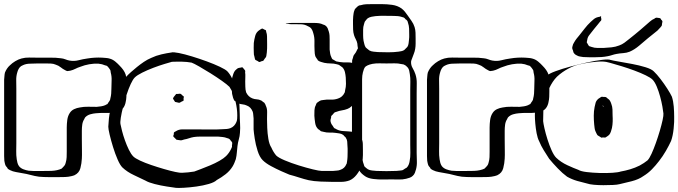

<svg xmlns="http://www.w3.org/2000/svg" viewBox="-34 -827 3282 929"><path d="M578 -384Q578 -371 577.5 -358.5Q577 -346 574 -333Q573 -326 569.5 -317.5Q566 -309 561 -303Q553 -293 540 -288.5Q527 -284 514 -282Q493 -280 472 -280.5Q451 -281 430 -279Q417 -278 403 -274Q389 -270 379 -260Q376 -257 374 -251Q366 -239 364 -224Q362 -209 362 -195Q362 -180 362 -153.5Q362 -127 362.5 -100.5Q363 -74 362 -59Q361 -37 355 -13.5Q349 10 326 21Q324 22 320 23Q316 24 313 25Q297 29 281 29.5Q265 30 249 30Q227 30 202.5 30Q178 30 155 28Q134 25 114 19.5Q94 14 74 11Q59 8 43.5 5.5Q28 3 14 -4L4 -10Q3 -12 2 -14Q1 -16 0 -17Q-5 -22 -8 -28Q-11 -37 -13 -49Q-14 -60 -14 -72Q-14 -84 -14 -95V-441Q-13 -450 -12.5 -459Q-12 -468 -10 -476Q-6 -486 0 -495Q6 -504 14 -511Q25 -522 40 -531Q55 -540 70 -544Q88 -549 108 -548.5Q128 -548 147 -548H211Q223 -548 235.5 -547.5Q248 -547 261 -545Q272 -544 282 -540Q292 -536 302 -534Q325 -530 346 -535.5Q367 -541 389 -544Q407 -547 425 -548Q443 -549 461 -548Q470 -547 479.5 -546.5Q489 -546 498 -543Q512 -539 524 -529Q536 -519 546 -508Q555 -499 562.5 -488.5Q570 -478 574 -466Q576 -459 576.5 -450.5Q577 -442 578 -434ZM203 0Q217 0 229.5 -1.5Q242 -3 254 -7Q256 -8 259 -9Q262 -10 264 -11Q266 -13 267.5 -14.5Q269 -16 270 -17Q272 -20 275 -22.5Q278 -25 279 -28Q281 -30 282 -33.5Q283 -37 284 -40Q288 -53 288.5 -66.5Q289 -80 289 -93V-210Q289 -227 291.5 -246.5Q294 -266 304 -281Q312 -293 325 -299Q338 -305 352 -307Q372 -311 393 -310.5Q414 -310 434 -310Q445 -311 455 -312.5Q465 -314 475 -318Q477 -320 480 -321Q483 -322 485 -323Q487 -325 488.5 -327.5Q490 -330 491 -332Q493 -334 494.5 -336.5Q496 -339 497 -341Q499 -343 499 -346Q499 -349 500 -351Q503 -362 504 -374Q505 -386 505 -398Q505 -417 506 -437Q507 -457 502 -475Q501 -478 501 -482Q501 -486 499 -489Q493 -499 485 -507Q483 -509 479.5 -509.5Q476 -510 474 -511Q461 -517 442 -519Q420 -520 397.5 -516Q375 -512 355 -504Q342 -500 330.5 -494Q319 -488 306 -485Q303 -485 299 -484Q295 -483 292 -483Q290 -483 287 -484.5Q284 -486 282 -487Q270 -493 259.5 -501.5Q249 -510 236 -514Q225 -519 211.5 -519.5Q198 -520 186 -520Q168 -520 150 -520Q132 -520 114 -519Q93 -519 78 -512Q73 -510 68 -507Q61 -502 56.5 -494Q52 -486 50 -478Q44 -459 44.5 -438.5Q45 -418 45 -398V-134Q45 -115 44.5 -95.5Q44 -76 47 -56Q48 -48 50.5 -39Q53 -30 58 -23Q66 -13 79 -8Q92 -3 105 -1Q128 1 153.5 0.5Q179 0 203 0Z M1107 -57Q1104 -48 1100 -38.5Q1096 -29 1091 -21Q1078 0 1057.5 16Q1037 32 1015 44Q1004 55 976.5 63Q949 71 916.5 75.5Q884 80 856.5 81.5Q829 83 818 82Q803 80 773.5 75.5Q744 71 714.5 63.5Q685 56 670 47Q648 36 614.5 20.5Q581 5 558 -17Q547 -28 535 -55.5Q523 -83 513 -115.5Q503 -148 496.5 -175.5Q490 -203 490 -214Q491 -234 493 -254Q495 -274 500 -293Q504 -310 509.5 -327.5Q515 -345 522 -361Q532 -384 544 -408Q556 -432 573 -452Q586 -466 600 -478.5Q614 -491 629 -503Q645 -516 662 -527.5Q679 -539 698 -547Q721 -558 747 -564Q773 -570 795 -573Q804 -576 831.5 -570.5Q859 -565 895 -554Q931 -543 966.5 -530Q1002 -517 1029.5 -504Q1057 -491 1066 -482Q1080 -467 1090.5 -444.5Q1101 -422 1108.5 -399Q1116 -376 1120 -361Q1124 -340 1124.5 -318.5Q1125 -297 1126 -275Q1126 -253 1127.5 -230Q1129 -207 1127 -184Q1126 -168 1121.5 -152.5Q1117 -137 1115 -120Q1113 -105 1112 -89.5Q1111 -74 1107 -57ZM798 -528Q787 -525 762 -517.5Q737 -510 708 -499Q679 -488 654 -475.5Q629 -463 618 -452Q609 -443 598.5 -420.5Q588 -398 578.5 -368.5Q569 -339 561.5 -309.5Q554 -280 550.5 -257.5Q547 -235 549 -226Q551 -215 556.5 -193.5Q562 -172 570.5 -148Q579 -124 589.5 -102.5Q600 -81 611 -70Q620 -61 643.5 -50Q667 -39 698 -28.5Q729 -18 760 -9Q791 0 814.5 5Q838 10 847 9Q876 8 906 3Q917 -1 938 -9Q959 -17 983 -27Q1007 -37 1028 -49Q1049 -61 1060 -72Q1075 -87 1084 -106Q1085 -108 1086 -110.5Q1087 -113 1088 -115Q1089 -118 1088.5 -121Q1088 -124 1089 -127Q1089 -129 1089.5 -132.5Q1090 -136 1089 -138Q1088 -140 1086 -142.5Q1084 -145 1082 -147Q1081 -149 1079 -151.5Q1077 -154 1075 -155Q1072 -157 1064 -159Q1054 -163 1043.5 -164Q1033 -165 1022 -166H958Q945 -166 931.5 -166Q918 -166 904 -164Q892 -162 880.5 -158Q869 -154 857 -152Q853 -151 849 -149.5Q845 -148 841 -148Q837 -148 833 -149Q829 -150 825 -150Q824 -151 822.5 -150.5Q821 -150 820 -151Q818 -153 815.5 -155.5Q813 -158 811 -160Q810 -161 808 -163Q806 -165 805 -166Q804 -168 805 -172Q806 -176 807 -177Q807 -179 807 -182Q807 -185 808 -186Q809 -188 812.5 -189.5Q816 -191 817 -192Q831 -201 848 -201Q865 -201 881 -201Q892 -201 914.5 -201Q937 -201 963.5 -200.5Q990 -200 1012.5 -200.5Q1035 -201 1046 -202Q1054 -202 1063.5 -203Q1073 -204 1081 -207Q1101 -215 1110 -237Q1113 -244 1113.5 -253Q1114 -262 1114 -269Q1114 -300 1106 -334Q1101 -354 1094 -372.5Q1087 -391 1076 -407Q1065 -418 1039.5 -436Q1014 -454 984.5 -472.5Q955 -491 929.5 -505.5Q904 -520 893 -524Q871 -528 847 -528.5Q823 -529 798 -528ZM806 -357 815 -368Q816 -369 816.5 -370Q817 -371 818 -372Q820 -373 824 -372.5Q828 -372 830 -373Q832 -373 835 -373.5Q838 -374 839 -373Q842 -372 845 -369Q848 -366 850 -364Q854 -362 855 -360Q856 -359 855 -355Q854 -351 854 -349Q854 -348 854.5 -345Q855 -342 854 -340Q853 -339 849.5 -337.5Q846 -336 844 -335Q842 -334 839 -332Q836 -330 834 -330Q833 -329 830.5 -330Q828 -331 826 -331Q824 -332 819.5 -332.5Q815 -333 813 -334Q811 -336 809.5 -339.5Q808 -343 806 -345Q805 -347 804 -348Q803 -349 803 -350Q803 -351 806 -357Z M1718 -37Q1717 -33 1716 -28.5Q1715 -24 1713 -19Q1706 0 1691 19Q1676 38 1657 46Q1638 53 1616 53Q1594 53 1574 53Q1552 53 1517.5 51.5Q1483 50 1460 45Q1438 40 1413.5 32Q1389 24 1366 18Q1351 12 1326.5 1Q1302 -10 1277 -23.5Q1252 -37 1237 -52Q1222 -67 1212.5 -97Q1203 -127 1198.5 -156.5Q1194 -186 1193 -201V-254Q1192 -262 1191.5 -270.5Q1191 -279 1189 -286Q1180 -309 1161 -316Q1151 -321 1140 -322Q1129 -323 1119 -327Q1116 -328 1113 -330.5Q1110 -333 1108 -334Q1107 -336 1105 -337Q1103 -338 1101 -339Q1096 -346 1093.5 -355Q1091 -364 1089 -373Q1088 -383 1087.5 -393Q1087 -403 1087 -413Q1087 -423 1087.5 -433Q1088 -443 1090 -453Q1092 -461 1095 -469.5Q1098 -478 1103 -485Q1106 -488 1111 -492.5Q1116 -497 1120 -498Q1122 -499 1125 -499Q1128 -499 1131 -500Q1132 -500 1135 -501Q1138 -502 1139 -501Q1141 -500 1141.5 -499Q1142 -498 1143 -497Q1145 -494 1148 -491Q1151 -488 1152 -485Q1153 -484 1152.5 -481.5Q1152 -479 1152 -477Q1153 -472 1153 -466.5Q1153 -461 1153 -456Q1152 -432 1153 -408Q1153 -401 1154 -393.5Q1155 -386 1157 -380Q1167 -359 1187 -351Q1197 -347 1208 -346.5Q1219 -346 1229 -341Q1232 -340 1234.5 -337.5Q1237 -335 1240 -333Q1245 -331 1246 -328Q1248 -326 1249.5 -322.5Q1251 -319 1252 -316Q1259 -302 1258.5 -284Q1258 -266 1258 -250Q1258 -235 1259 -208.5Q1260 -182 1264.5 -155Q1269 -128 1279 -113Q1288 -92 1302 -75Q1313 -64 1344 -51Q1375 -38 1412 -26.5Q1449 -15 1480 -7.5Q1511 0 1522 0H1578Q1586 -1 1595.5 -1.5Q1605 -2 1612 -5Q1634 -12 1642 -33Q1644 -35 1644 -38Q1644 -41 1645 -44Q1647 -56 1647.5 -68Q1648 -80 1648 -92Q1648 -100 1648 -108Q1648 -116 1647 -124Q1647 -132 1646 -142Q1645 -152 1640 -159Q1639 -162 1636 -164.5Q1633 -167 1631 -169Q1630 -171 1628.5 -172.5Q1627 -174 1625 -175Q1618 -180 1608 -181.5Q1598 -183 1590 -184Q1576 -186 1561 -185.5Q1546 -185 1532 -189Q1529 -190 1525.5 -190.5Q1522 -191 1519 -192Q1516 -194 1513 -197Q1510 -200 1507 -201Q1494 -212 1491 -231.5Q1488 -251 1487 -267Q1487 -280 1487.5 -293.5Q1488 -307 1494 -318Q1496 -325 1499 -329Q1501 -331 1503 -332Q1505 -333 1506 -334Q1508 -336 1511 -337.5Q1514 -339 1516 -340Q1519 -342 1522.5 -342Q1526 -342 1529 -343Q1546 -346 1565 -345Q1584 -344 1601 -350Q1623 -357 1633 -378Q1635 -381 1635 -384.5Q1635 -388 1636 -391Q1640 -406 1640 -421.5Q1640 -437 1639 -452Q1638 -465 1635 -478Q1632 -491 1623 -501Q1620 -504 1616 -506L1606 -513Q1604 -514 1601 -514.5Q1598 -515 1596 -516Q1581 -520 1565.5 -520Q1550 -520 1535 -523Q1528 -525 1519 -527.5Q1510 -530 1504 -535Q1503 -537 1502 -539Q1501 -541 1499 -543Q1498 -545 1496 -547.5Q1494 -550 1493 -552Q1490 -559 1489 -568Q1488 -577 1488 -584Q1487 -604 1487.5 -625.5Q1488 -647 1482 -666Q1480 -674 1476.5 -681.5Q1473 -689 1467 -694Q1465 -696 1461.5 -697.5Q1458 -699 1456 -700Q1441 -709 1423 -709.5Q1405 -710 1388 -710Q1381 -710 1373.5 -710Q1366 -710 1359 -712Q1357 -712 1355 -712.5Q1353 -713 1348 -714Q1349 -715 1351 -715H1360Q1369 -716 1377.5 -716Q1386 -716 1395 -716H1488Q1499 -716 1509.5 -714.5Q1520 -713 1530 -708Q1533 -707 1536 -706Q1539 -705 1541 -703Q1548 -698 1551.5 -690Q1555 -682 1557 -674Q1560 -664 1560.5 -654.5Q1561 -645 1561 -635V-587Q1562 -577 1563.5 -568Q1565 -559 1569 -551Q1570 -549 1571 -546Q1572 -543 1574 -541Q1575 -540 1577.5 -539Q1580 -538 1581 -537Q1584 -536 1587 -533.5Q1590 -531 1593 -530Q1597 -529 1601 -528.5Q1605 -528 1609 -527Q1629 -524 1649 -525Q1669 -526 1687 -515Q1693 -513 1696 -510Q1698 -509 1699.5 -505.5Q1701 -502 1702 -500L1709 -491Q1710 -488 1710 -485Q1710 -482 1711 -480Q1713 -470 1713.5 -459Q1714 -448 1714 -437Q1714 -424 1713.5 -410.5Q1713 -397 1710 -383Q1706 -363 1694.5 -343.5Q1683 -324 1666 -312Q1662 -308 1657 -305Q1652 -302 1647 -300Q1634 -295 1620.5 -293Q1607 -291 1594 -286Q1592 -285 1589 -284.5Q1586 -284 1584 -282Q1582 -281 1580.5 -278.5Q1579 -276 1577 -274L1569 -266Q1568 -264 1568 -261.5Q1568 -259 1568 -257Q1567 -254 1566 -251Q1565 -248 1565 -245Q1565 -231 1576 -218Q1578 -215 1580 -211.5Q1582 -208 1585 -206Q1587 -205 1590 -204Q1593 -203 1595 -201Q1609 -194 1624.5 -193Q1640 -192 1655 -191Q1664 -190 1673.5 -189Q1683 -188 1690 -184Q1692 -183 1694 -182Q1696 -181 1697 -180Q1699 -179 1702.5 -176.5Q1706 -174 1708 -172Q1711 -167 1713 -162Q1721 -148 1721.5 -131Q1722 -114 1722 -99V-77Q1722 -68 1721 -58Q1720 -48 1718 -37ZM1194 -619Q1196 -636 1201 -654Q1206 -672 1222 -682Q1224 -683 1227.5 -685.5Q1231 -688 1234 -689Q1236 -689 1240.5 -686.5Q1245 -684 1247 -683Q1249 -682 1250 -682Q1251 -682 1252 -681Q1254 -677 1254 -673Q1256 -667 1257 -662Q1258 -657 1258 -651Q1258 -632 1258.5 -612.5Q1259 -593 1257 -573Q1256 -569 1255.5 -562.5Q1255 -556 1253 -551L1246 -542Q1245 -541 1243.5 -538Q1242 -535 1240 -533Q1239 -532 1235 -531.5Q1231 -531 1229 -530Q1228 -529 1225.5 -528Q1223 -527 1221 -527Q1219 -527 1216.5 -529Q1214 -531 1212 -532Q1210 -533 1207 -534.5Q1204 -536 1202 -537Q1200 -539 1199 -544Q1198 -549 1197 -553Q1195 -558 1194.5 -563Q1194 -568 1194 -574Q1193 -594 1194 -619Z M1982 -376V-88Q1982 -69 1983 -48Q1984 -27 1979 -8Q1977 0 1973.5 9Q1970 18 1963 24Q1957 30 1948 33Q1939 36 1931 38Q1914 42 1895.5 41.5Q1877 41 1860 41Q1845 41 1821 41.5Q1797 42 1772.5 39Q1748 36 1733 26Q1724 20 1716 12.5Q1708 5 1703 -5Q1700 -13 1698.5 -20.5Q1697 -28 1694 -35Q1689 -48 1682 -61Q1675 -74 1672 -88Q1670 -98 1669.5 -109Q1669 -120 1669 -130Q1669 -139 1669 -165.5Q1669 -192 1669 -227Q1669 -262 1669 -297Q1669 -332 1669 -358.5Q1669 -385 1669 -394V-482Q1669 -496 1669 -509.5Q1669 -523 1670 -536Q1672 -541 1673.5 -546.5Q1675 -552 1676 -556Q1678 -561 1682 -565.5Q1686 -570 1688 -574L1694 -586Q1695 -588 1696 -590Q1697 -592 1698 -593Q1698 -597 1696 -605Q1696 -613 1695 -616Q1693 -627 1687.5 -637Q1682 -647 1679 -657Q1675 -670 1674.5 -684Q1674 -698 1674 -711Q1674 -721 1674 -730Q1674 -739 1675 -748Q1676 -756 1677 -763Q1678 -770 1681 -777Q1682 -779 1682.5 -781Q1683 -783 1684 -784Q1686 -786 1688.5 -788Q1691 -790 1692 -792Q1694 -794 1696.5 -796Q1699 -798 1701 -799Q1703 -801 1706 -801Q1709 -801 1712 -802Q1725 -806 1738.5 -806.5Q1752 -807 1765 -807H1815Q1838 -807 1863.5 -803.5Q1889 -800 1909 -786Q1918 -779 1925 -770.5Q1932 -762 1938 -753Q1947 -740 1957 -726Q1967 -712 1972 -696Q1976 -683 1976.5 -669Q1977 -655 1977 -641Q1977 -629 1977 -616Q1977 -603 1975 -591Q1973 -578 1968 -566Q1963 -554 1959 -542Q1958 -539 1956.5 -535.5Q1955 -532 1955 -529Q1954 -512 1962.5 -497.5Q1971 -483 1976 -468Q1983 -447 1982.5 -423.5Q1982 -400 1982 -376ZM1871 -750Q1849 -750 1826.5 -750.5Q1804 -751 1783 -749Q1774 -748 1764 -746Q1754 -744 1746 -739Q1744 -738 1742 -735.5Q1740 -733 1738 -731L1731 -722Q1730 -720 1729 -716Q1728 -712 1727 -709Q1723 -697 1723 -683.5Q1723 -670 1723 -656Q1723 -649 1723.5 -642.5Q1724 -636 1725 -630Q1727 -622 1729 -613Q1731 -604 1736 -597L1743 -591Q1745 -590 1747.5 -587.5Q1750 -585 1753 -583Q1762 -578 1773.5 -577Q1785 -576 1795 -575Q1818 -574 1845 -574Q1872 -574 1894 -577Q1901 -578 1908.5 -579.5Q1916 -581 1922 -585Q1924 -587 1926.5 -589.5Q1929 -592 1931 -594L1937 -600Q1942 -608 1943 -617.5Q1944 -627 1945 -635Q1946 -641 1946 -647Q1946 -653 1946 -659Q1946 -673 1945.5 -688Q1945 -703 1940 -717Q1939 -719 1938.5 -722Q1938 -725 1936 -727Q1935 -729 1932.5 -731Q1930 -733 1928 -734Q1925 -739 1920 -742L1910 -745Q1901 -748 1891.5 -749Q1882 -750 1871 -750ZM1836 -520Q1820 -520 1802.5 -520.5Q1785 -521 1768 -518Q1753 -515 1743 -510Q1742 -509 1740 -508Q1738 -507 1736 -506Q1730 -501 1727 -493Q1724 -485 1722 -477Q1718 -461 1718 -444Q1718 -427 1718 -410V-74Q1719 -63 1720.5 -52.5Q1722 -42 1726 -32Q1728 -24 1730 -21L1738 -14Q1740 -13 1742 -11Q1744 -9 1746 -8Q1755 -3 1766.5 -2Q1778 -1 1788 0Q1836 2 1884 0Q1891 -1 1899.5 -1.5Q1908 -2 1915 -4Q1918 -6 1921 -8Q1924 -10 1927 -12Q1929 -13 1931 -14Q1933 -15 1934 -16Q1940 -22 1943.5 -30.5Q1947 -39 1948 -47Q1952 -67 1951.5 -87.5Q1951 -108 1951 -127V-394Q1951 -412 1951.5 -431Q1952 -450 1949 -468Q1948 -476 1946 -485Q1944 -494 1939 -500Q1931 -510 1921 -514Q1918 -516 1914.5 -516Q1911 -516 1908 -517Q1892 -521 1874 -520.5Q1856 -520 1836 -520Z M2624 -384Q2624 -371 2623.5 -358.5Q2623 -346 2620 -333Q2619 -326 2615.5 -317.5Q2612 -309 2607 -303Q2599 -293 2586 -288.5Q2573 -284 2560 -282Q2539 -280 2518 -280.5Q2497 -281 2476 -279Q2463 -278 2449 -274Q2435 -270 2425 -260Q2422 -257 2420 -251Q2412 -239 2410 -224Q2408 -209 2408 -195Q2408 -180 2408 -153.5Q2408 -127 2408.5 -100.5Q2409 -74 2408 -59Q2407 -37 2401 -13.5Q2395 10 2372 21Q2370 22 2366 23Q2362 24 2359 25Q2343 29 2327 29.5Q2311 30 2295 30Q2273 30 2248.5 30Q2224 30 2201 28Q2180 25 2160 19.5Q2140 14 2120 11Q2105 8 2089.5 5.5Q2074 3 2060 -4L2050 -10Q2049 -12 2048 -14Q2047 -16 2046 -17Q2041 -22 2038 -28Q2035 -37 2033 -49Q2032 -60 2032 -72Q2032 -84 2032 -95V-441Q2033 -450 2033.5 -459Q2034 -468 2036 -476Q2040 -486 2046 -495Q2052 -504 2060 -511Q2071 -522 2086 -531Q2101 -540 2116 -544Q2134 -549 2154 -548.5Q2174 -548 2193 -548H2257Q2269 -548 2281.5 -547.5Q2294 -547 2307 -545Q2318 -544 2328 -540Q2338 -536 2348 -534Q2371 -530 2392 -535.5Q2413 -541 2435 -544Q2453 -547 2471 -548Q2489 -549 2507 -548Q2516 -547 2525.5 -546.5Q2535 -546 2544 -543Q2558 -539 2570 -529Q2582 -519 2592 -508Q2601 -499 2608.5 -488.5Q2616 -478 2620 -466Q2622 -459 2622.5 -450.5Q2623 -442 2624 -434ZM2249 0Q2263 0 2275.5 -1.5Q2288 -3 2300 -7Q2302 -8 2305 -9Q2308 -10 2310 -11Q2312 -13 2313.5 -14.5Q2315 -16 2316 -17Q2318 -20 2321 -22.5Q2324 -25 2325 -28Q2327 -30 2328 -33.5Q2329 -37 2330 -40Q2334 -53 2334.5 -66.5Q2335 -80 2335 -93V-210Q2335 -227 2337.5 -246.5Q2340 -266 2350 -281Q2358 -293 2371 -299Q2384 -305 2398 -307Q2418 -311 2439 -310.5Q2460 -310 2480 -310Q2491 -311 2501 -312.5Q2511 -314 2521 -318Q2523 -320 2526 -321Q2529 -322 2531 -323Q2533 -325 2534.5 -327.5Q2536 -330 2537 -332Q2539 -334 2540.5 -336.5Q2542 -339 2543 -341Q2545 -343 2545 -346Q2545 -349 2546 -351Q2549 -362 2550 -374Q2551 -386 2551 -398Q2551 -417 2552 -437Q2553 -457 2548 -475Q2547 -478 2547 -482Q2547 -486 2545 -489Q2539 -499 2531 -507Q2529 -509 2525.5 -509.5Q2522 -510 2520 -511Q2507 -517 2488 -519Q2466 -520 2443.5 -516Q2421 -512 2401 -504Q2388 -500 2376.5 -494Q2365 -488 2352 -485Q2349 -485 2345 -484Q2341 -483 2338 -483Q2336 -483 2333 -484.5Q2330 -486 2328 -487Q2316 -493 2305.5 -501.5Q2295 -510 2282 -514Q2271 -519 2257.5 -519.5Q2244 -520 2232 -520Q2214 -520 2196 -520Q2178 -520 2160 -519Q2139 -519 2124 -512Q2119 -510 2114 -507Q2107 -502 2102.5 -494Q2098 -486 2096 -478Q2090 -459 2090.5 -438.5Q2091 -418 2091 -398V-134Q2091 -115 2090.5 -95.5Q2090 -76 2093 -56Q2094 -48 2096.5 -39Q2099 -30 2104 -23Q2112 -13 2125 -8Q2138 -3 2151 -1Q2174 1 2199.5 0.5Q2225 0 2249 0Z M3228 -262Q3229 -240 3225.5 -205Q3222 -170 3213 -145Q3203 -123 3188 -97Q3173 -71 3155 -48Q3139 -27 3120.5 -8Q3102 11 3079 25Q3057 41 3022 50Q2987 59 2964 64Q2953 67 2931.5 68Q2910 69 2885.5 69Q2861 69 2839.5 67Q2818 65 2807 61Q2785 56 2759 48.5Q2733 41 2710 28Q2688 12 2664.5 -12.5Q2641 -37 2623 -59Q2610 -79 2597 -100Q2584 -121 2575 -143Q2567 -158 2562.5 -182Q2558 -206 2556 -229.5Q2554 -253 2554 -268Q2554 -283 2555 -305Q2556 -327 2559.5 -349Q2563 -371 2569 -386Q2574 -398 2579.5 -410.5Q2585 -423 2592 -433Q2597 -441 2602.5 -448Q2608 -455 2614 -462Q2623 -471 2654 -482.5Q2685 -494 2726 -505Q2767 -516 2808 -525Q2849 -534 2880 -537.5Q2911 -541 2920 -537Q2931 -534 2960.5 -529Q2990 -524 3024.5 -517.5Q3059 -511 3088.5 -502Q3118 -493 3129 -482Q3144 -468 3162 -444.5Q3180 -421 3195 -397.5Q3210 -374 3217 -359Q3224 -337 3226 -311Q3228 -285 3228 -262ZM3099 -51Q3108 -60 3118.5 -83Q3129 -106 3139.5 -135.5Q3150 -165 3158.5 -194Q3167 -223 3172 -246Q3177 -269 3176 -278Q3175 -289 3171 -311.5Q3167 -334 3160 -360Q3153 -386 3143.5 -408.5Q3134 -431 3123 -442Q3114 -451 3090.5 -462.5Q3067 -474 3036 -485.5Q3005 -497 2974 -506.5Q2943 -516 2919.5 -522.5Q2896 -529 2887 -529Q2871 -530 2854.5 -528.5Q2838 -527 2821 -525Q2799 -522 2770 -515.5Q2741 -509 2716 -495Q2701 -487 2687.5 -477.5Q2674 -468 2661 -456Q2639 -434 2623 -399Q2607 -364 2600 -341Q2596 -319 2595 -291.5Q2594 -264 2594 -241Q2595 -230 2600.5 -205.5Q2606 -181 2615 -152.5Q2624 -124 2635 -99.5Q2646 -75 2657 -64Q2680 -42 2711.5 -27.5Q2743 -13 2765 -5Q2776 2 2804.5 5.5Q2833 9 2867 10Q2901 11 2929.5 9Q2958 7 2969 3Q2992 -1 3015.5 -8Q3039 -15 3061 -26Q3083 -38 3099 -51ZM2924 -324Q2929 -311 2929.5 -297Q2930 -283 2930 -269Q2931 -254 2930.5 -238.5Q2930 -223 2927 -208Q2925 -200 2922 -190.5Q2919 -181 2913 -174Q2910 -171 2904.5 -167.5Q2899 -164 2896 -162Q2894 -161 2890.5 -161.5Q2887 -162 2884 -162Q2883 -162 2880 -161.5Q2877 -161 2875 -161Q2874 -162 2872 -163.5Q2870 -165 2868 -166L2858 -172Q2855 -175 2852.5 -180.5Q2850 -186 2848 -190Q2844 -198 2843 -207.5Q2842 -217 2841 -225Q2839 -246 2839 -267.5Q2839 -289 2843 -309Q2845 -320 2848 -330Q2851 -340 2861 -349Q2865 -351 2869.5 -354.5Q2874 -358 2878 -359L2886 -358Q2889 -358 2892.5 -358Q2896 -358 2898 -357Q2900 -356 2901.5 -354.5Q2903 -353 2904 -352Q2907 -350 2910 -347.5Q2913 -345 2915 -343Q2918 -339 2920.5 -333.5Q2923 -328 2924 -324ZM2887 -311Q2889 -311 2889 -310Q2889 -311 2886 -313.5Q2883 -316 2883 -316Q2880 -316 2883 -313Q2885 -313 2887 -311ZM3101 -642Q3081 -625 3058.5 -606Q3036 -587 3013 -577Q2998 -571 2981.5 -570Q2965 -569 2949 -566Q2938 -564 2927.5 -560.5Q2917 -557 2906 -555Q2891 -552 2876 -551Q2861 -550 2846 -550Q2832 -550 2817 -550Q2802 -550 2788 -551Q2781 -552 2772 -553.5Q2763 -555 2757 -559Q2747 -563 2741 -573L2738 -584Q2737 -586 2736 -588.5Q2735 -591 2735 -592Q2734 -597 2736 -603Q2738 -609 2739 -613Q2740 -616 2744 -622Q2749 -631 2755.5 -639.5Q2762 -648 2769 -656Q2782 -672 2795 -689Q2808 -706 2824 -721Q2830 -726 2837 -732.5Q2844 -739 2852 -742Q2856 -744 2860 -744.5Q2864 -745 2868 -746Q2870 -747 2871.5 -748Q2873 -749 2874 -748Q2875 -747 2874.5 -745.5Q2874 -744 2874 -743Q2875 -740 2875.5 -736Q2876 -732 2875 -729Q2875 -728 2873 -726Q2871 -724 2870 -723L2858 -708Q2850 -698 2841.5 -688Q2833 -678 2825 -667Q2821 -662 2816 -655.5Q2811 -649 2809 -642Q2808 -639 2807.5 -635Q2807 -631 2806 -627Q2806 -626 2805.5 -625Q2805 -624 2805 -622Q2807 -618 2808 -617Q2810 -614 2812 -610Q2814 -606 2816 -604Q2818 -603 2822 -602Q2826 -601 2828 -600Q2842 -595 2857 -595Q2872 -595 2886 -595Q2906 -596 2925 -598Q2944 -600 2962 -607Q2976 -612 2987.5 -620.5Q2999 -629 3010 -638Q3024 -649 3038 -660.5Q3052 -672 3065 -683Q3077 -693 3088 -703Q3099 -713 3111 -723Q3121 -732 3133 -737Q3134 -738 3136 -739.5Q3138 -741 3140 -741Q3143 -742 3147 -741Q3151 -740 3154 -740Q3158 -740 3160 -739Q3162 -738 3163 -736Q3164 -734 3165 -732Q3167 -731 3169 -728Q3171 -725 3171 -723Q3172 -721 3170 -717Q3169 -714 3169 -709.5Q3169 -705 3167 -701Q3166 -700 3164.5 -698.5Q3163 -697 3162 -695Q3158 -691 3154.5 -687Q3151 -683 3147 -679Z"/></svg>

Font: Rubik Vinyl
Style: Regular
Weight: 400
Designer: Hubert and Fischer, NaN
Foundry: Hubert and Fischer, NaN
Version: Version 2.200